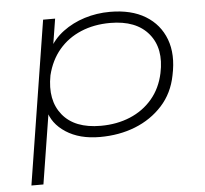

<svg xmlns="http://www.w3.org/2000/svg" viewBox="-50 -547 833 780"><g transform="rotate(-5 367.0 -157.5)"><path d="M47 180 153 -487H202L182 -362H172Q194 -405 233.5 -434.5Q273 -464 322.5 -479.5Q372 -495 426 -495Q513 -495 570.5 -460Q628 -425 651.5 -362.5Q675 -300 657 -216Q643 -144 597.5 -94Q552 -44 486.5 -18Q421 8 342 8Q259 8 203.5 -28Q148 -64 135 -121H144L96 180ZM349 -37Q415 -37 469 -59.5Q523 -82 559.5 -125Q596 -168 609 -229Q630 -328 579.5 -389Q529 -450 423 -450Q357 -450 303.5 -427.5Q250 -405 214 -362.5Q178 -320 163 -259Q144 -159 193.5 -98Q243 -37 349 -37Z"/></g></svg>

Font: Nunito Sans 10pt Expanded ExtraLight
Style: Italic
Weight: 250
Width: 7
Italic angle: -9°
Designer: Vernon Adams
Foundry: Vernon Adams
Version: Version 3.101;gftools[0.9.27]